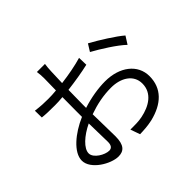

<svg xmlns="http://www.w3.org/2000/svg" viewBox="-173 -1057 1346 1346"><g transform="rotate(-45 500.0 -384.0)"><path d="M721 -685 688 -632C752 -597 861 -529 910 -481L946 -538C899 -579 791 -647 721 -685ZM328 -284 332 -97C332 -64 319 -47 295 -47C253 -47 179 -89 179 -136C179 -184 244 -244 328 -284ZM124 -614 125 -546C159 -542 196 -541 251 -541C273 -541 299 -542 328 -545L327 -404V-350C213 -301 109 -215 109 -134C109 -47 238 28 312 28C365 28 397 -1 397 -88L393 -310C467 -336 538 -351 616 -351C712 -351 792 -304 792 -216C792 -120 710 -72 621 -54C583 -46 541 -47 504 -47L529 24C563 23 607 21 652 11C785 -21 864 -96 864 -217C864 -333 762 -412 617 -412C550 -412 469 -399 392 -374V-408L394 -551C468 -560 548 -573 607 -587L605 -657C548 -640 470 -625 396 -616L400 -730C401 -754 403 -779 406 -796H326C329 -780 331 -748 331 -729L329 -610C300 -607 273 -606 249 -606C213 -606 178 -607 124 -614Z"/></g></svg>

Font: ChiuKong Gothic CL Normal
Style: Regular
Weight: 350
Designer: Ryoko NISHIZUKA 西塚涼子 (kana, bopomofo & ideographs); Paul D. Hunt (Latin, Greek & Cyrillic); Sandoll Communications 산돌커뮤니
Foundry: Adobe
Version: Version 1.300